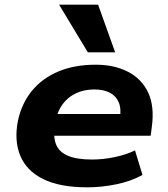

<svg xmlns="http://www.w3.org/2000/svg" viewBox="-20 -791 719 822"><path d="M354 11Q236 11 164.5 -24.5Q93 -60 66.5 -125Q40 -190 57 -275Q73 -349 117 -402.5Q161 -456 230 -485Q299 -514 390 -514Q469 -514 527.5 -484Q586 -454 614 -395.5Q642 -337 630 -248L625 -210H183L197 -303H513L493 -282Q500 -325 488.5 -352.5Q477 -380 450.5 -394Q424 -408 383 -408Q340 -408 305 -391.5Q270 -375 247.5 -344Q225 -313 217 -269L215 -258Q207 -207 219.5 -174Q232 -141 270 -124.5Q308 -108 374 -108Q422 -108 471.5 -118.5Q521 -129 558 -147L590 -42Q541 -15 478 -2Q415 11 354 11ZM356 -567 233 -771H400L473 -567Z"/></svg>

Font: Nunito Sans 7pt SemiExpanded ExtraBold
Style: Italic
Weight: 800
Width: 6
Italic angle: -9°
Designer: Vernon Adams
Foundry: Vernon Adams
Version: Version 3.101;gftools[0.9.27]